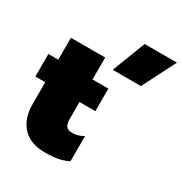

<svg xmlns="http://www.w3.org/2000/svg" viewBox="-193 -940 1033 1092"><g transform="rotate(30 324.0 -394.0)"><path d="M441 -803H653L542 -585H357ZM60 -187V-332H-5V-480H60V-624H285V-480H389V-332H285V-220Q285 -187 297 -173Q309 -159 338 -159Q375 -159 409 -180V-14Q378 1 344 8Q310 15 258 15Q160 15 110 -40Q60 -95 60 -187Z"/></g></svg>

Font: Prompt Black
Style: Regular
Weight: 900
Designer: Katatrad Team
Foundry: CadsonDemak
Version: Version 1.000